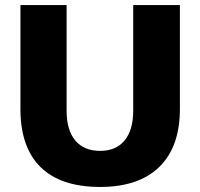

<svg xmlns="http://www.w3.org/2000/svg" viewBox="-20 -732 792 761"><path d="M61 -300V-712H244V-293Q244 -216 278.5 -175Q313 -134 377 -134Q440 -134 474 -175.5Q508 -217 508 -293V-712H693V-300Q693 -150 611.5 -70.5Q530 9 377 9Q221 9 141 -69.5Q61 -148 61 -300Z"/></svg>

Font: Muli Black
Style: Regular
Weight: 900
Designer: Vernon Adams
Foundry: Vernon Adams
Version: Version 2.001